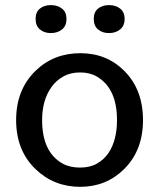

<svg xmlns="http://www.w3.org/2000/svg" viewBox="-20 -722 623 750"><path d="M43 -252.9Q43 -371.6 118.7 -445.3Q189.5 -514.2 293.9 -514.2Q396.5 -514.2 465.3 -445.3Q538.6 -372.1 538.6 -252.9Q538.6 -134.3 464.8 -61.5Q395 7.8 293.5 7.8Q190.4 7.8 118.7 -61.5Q43 -134.3 43 -252.9ZM144.5 -252.9Q144.5 -127.9 224.6 -83Q252.9 -67.4 292.5 -67.4Q332 -67.4 359.4 -83.3Q386.7 -99.1 404.3 -125Q437 -174.8 437 -252.9Q437 -377 358.4 -422.9Q331.1 -439 293 -439Q254.9 -439 226.8 -423.1Q198.7 -407.2 180.7 -381.3Q144.5 -330.6 144.5 -252.9ZM466.8 -647.9Q466.8 -621.1 449.2 -606.9Q431.6 -592.8 405.8 -592.8Q379.9 -592.8 363 -606.9Q346.2 -621.1 346.2 -647.9Q346.2 -674.8 363 -688.5Q379.9 -702.1 405.8 -702.1Q431.6 -702.1 449.2 -688.5Q466.8 -674.8 466.8 -647.9ZM239.7 -647.9Q239.7 -621.1 222.2 -606.9Q204.6 -592.8 178.7 -592.8Q152.8 -592.8 136 -606.9Q119.1 -621.1 119.1 -647.9Q119.1 -674.8 136 -688.5Q152.8 -702.1 178.7 -702.1Q204.6 -702.1 222.2 -688.5Q239.7 -674.8 239.7 -647.9Z"/></svg>

Font: Inder
Style: Regular
Weight: 400
Designer: Irina Smirnova
Foundry: Irina Smirnova
Version: Version 1.001